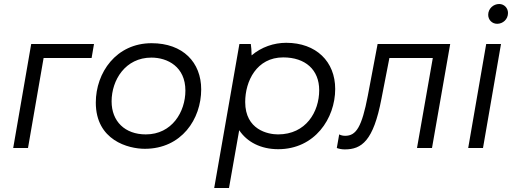

<svg xmlns="http://www.w3.org/2000/svg" viewBox="-20 -740 2570 960"><path d="M46 0H120L198 -450H438L450 -520H136Z M704 4C888 4 986 -145 986 -293C986 -428 895 -524 738 -524C561 -524 459 -377 459 -227C459 -38 622 4 704 4ZM709 -68C605 -68 538 -133 538 -233C538 -340 607 -452 737 -452C818 -452 907 -406 907 -287C907 -181 840 -68 709 -68Z M1051 200H1125L1176 -89C1215 -30 1284 6 1371 6C1554 6 1656 -148 1656 -295C1656 -432 1561 -526 1411 -526C1350 -526 1287 -505 1238 -463C1238 -485 1236 -508 1234 -520H1177ZM1370 -68C1320 -68 1206 -91 1206 -230C1206 -334 1263 -453 1396 -453C1507 -453 1576 -391 1576 -289C1576 -181 1510 -68 1370 -68Z M1704 7C1788 7 1847 -35 1887 -245L1927 -450H2144L2065 0H2140L2231 -520H1868L1819 -261C1789 -105 1761 -61 1706 -61C1696 -61 1685 -63 1676 -68L1664 0C1675 4 1688 7 1704 7Z M2321 0H2395L2485 -520H2411ZM2466 -621C2494 -621 2520 -643 2520 -675C2520 -700 2501 -720 2476 -720C2447 -720 2421 -697 2421 -666C2421 -641 2440 -621 2466 -621Z"/></svg>

Font: Fixel Display
Style: Italic
Weight: 400
Italic angle: -10°
Designer: AlfaBravo + MacPaw
Foundry: Kyrylo Tkachov, Marchela Mozhyna, Serhii Makarenko, Maria Weinstein, Zakhar Kryvoshyya
Version: Version 1.210;Glyphs 3.2 (3217)